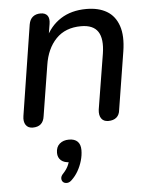

<svg xmlns="http://www.w3.org/2000/svg" viewBox="-54 -541 679 851"><g transform="rotate(-5 286.0 -115.5)"><path d="M80 7Q59 7 49 -8Q39 -23 43 -48L106 -449Q110 -472 123.5 -483Q137 -494 158 -494Q179 -494 188.5 -481.5Q198 -469 194 -444L181 -365L175 -379Q200 -435 247.5 -465.5Q295 -496 362 -496Q416 -496 452.5 -474.5Q489 -453 504.5 -408Q520 -363 509 -294L468 -38Q466 -16 452.5 -4.5Q439 7 416 7Q395 7 385 -7.5Q375 -22 378 -47L418 -293Q428 -358 407 -390Q386 -422 332 -422Q262 -422 220.5 -379Q179 -336 168 -263L132 -39Q126 7 80 7ZM231 254Q221 264 210 264.5Q199 265 192.5 259Q186 253 186 242.5Q186 232 197 221Q211 206 218.5 190.5Q226 175 228 158L231 174Q205 174 191 161.5Q177 149 177 128Q177 102 193 88Q209 74 235 74Q260 74 273 87Q286 100 286 125Q286 148 279 172Q272 196 260 217Q248 238 231 254Z"/></g></svg>

Font: Nunito ExtraLight Medium
Style: Italic
Weight: 500
Italic angle: -9°
Version: Version 3.602